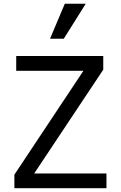

<svg xmlns="http://www.w3.org/2000/svg" viewBox="-20 -997 640 1017"><path d="M56.2 0V-71.8L421.9 -622.1H65.9V-700.2H526.9V-627.9L161.1 -78.1H543.9V0ZM434.1 -977.1 317.9 -792H245.1L323.2 -977.1Z"/></svg>

Font: CommitMono
Style: Regular
Weight: 400
Monospace: yes
Designer: Eigil Nikolajsen
Foundry: Eigil Nikolajsen
Version: Version 1.143